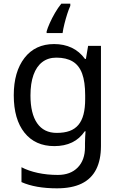

<svg xmlns="http://www.w3.org/2000/svg" viewBox="-20 -786 655 1046"><path d="M275 -546Q328 -546 370.5 -526Q413 -506 443 -465H448L460 -536H530V9Q530 85 504 136.5Q478 188 425 214Q372 240 290 240Q232 240 183.5 231.5Q135 223 97 206V125Q135 145 186 156Q237 167 295 167Q364 167 403.5 126.5Q443 86 443 16V-5Q443 -17 444 -39.5Q445 -62 446 -71H442Q414 -30 372.5 -10Q331 10 276 10Q172 10 113.5 -63Q55 -136 55 -267Q55 -395 113.5 -470.5Q172 -546 275 -546ZM287 -472Q242 -472 210.5 -448Q179 -424 162.5 -378Q146 -332 146 -266Q146 -167 182.5 -114.5Q219 -62 289 -62Q330 -62 359 -72.5Q388 -83 407 -105.5Q426 -128 435 -163Q444 -198 444 -246V-267Q444 -340 427.5 -385Q411 -430 376 -451Q341 -472 287 -472ZM363 -754Q355 -737 346.5 -710.5Q338 -684 331 -656Q324 -628 321 -606H234V-615Q239 -633 251 -660Q263 -687 279.5 -715.5Q296 -744 314 -766H363Z"/></svg>

Font: Noto Sans Lao UI
Style: Regular
Weight: 400
Designer: Monotype Design Team
Foundry: Monotype Imaging Inc.
Version: Version 2.000